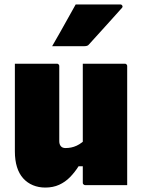

<svg xmlns="http://www.w3.org/2000/svg" viewBox="-20 -834 640 865"><path d="M236 -547Q240 -547 242 -545.5Q244 -544 245.5 -542Q247 -540 247 -536Q247 -494 247 -450.5Q247 -407 247 -364.5Q247 -322 247 -280Q247 -238 247 -198Q247 -184 254 -175.5Q261 -167 275 -167Q288 -167 300.5 -169.5Q313 -172 325 -177.5Q337 -183 349.5 -192.5Q362 -202 375 -215V-85H334Q317 -58 295.5 -36Q274 -14 246.5 -1.5Q219 11 184 11Q154 11 128.5 0.5Q103 -10 84.5 -30.5Q66 -51 56.5 -81.5Q47 -112 47 -152Q47 -188 47 -227Q47 -266 47 -306Q47 -346 47 -387Q47 -427 47 -467.5Q47 -508 47 -547Q94 -547 141.5 -547Q189 -547 236 -547ZM542 -547Q546 -547 548 -545.5Q550 -544 551.5 -542Q553 -540 553 -536Q553 -463 553 -390.5Q553 -318 553 -244.5Q553 -171 553 -98Q553 -80 553 -63Q553 -46 553 -30Q553 -14 553 0Q526 0 490.5 0Q455 0 421.5 0Q388 0 364 0Q361 0 358.5 -1.5Q356 -3 354.5 -5Q353 -7 353 -11Q353 -100 353 -189.5Q353 -279 353 -368.5Q353 -458 353 -547Q379 -547 413.5 -547Q448 -547 482.5 -547Q517 -547 542 -547ZM321 -814Q374 -814 422.5 -814Q471 -814 522 -814Q528 -814 531 -808.5Q534 -803 529 -798Q504 -770 481 -744.5Q458 -719 434 -692.5Q410 -666 380 -633Q378 -630 373 -628Q368 -626 361 -626Q325 -626 286.5 -626Q248 -626 215 -626Q233 -657 250.5 -688Q268 -719 285.5 -750.5Q303 -782 321 -814Z"/></svg>

Font: Recursive Black
Style: Regular
Weight: 900
Version: Version 1.085